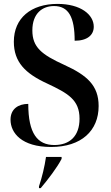

<svg xmlns="http://www.w3.org/2000/svg" viewBox="-20 -744 569 985"><path d="M242 10C397 10 486 -73 486 -200C486 -306 426 -358 310 -411C193 -464 146 -502 146 -588C146 -677 199 -713 257 -713C332 -713 363 -656 363 -535C429 -535 461 -565 461 -607C461 -669 394 -724 275 -724C139 -724 51 -651 51 -530C51 -426 109 -367 223 -315C329 -265 388 -232 388 -135C388 -45 337 0 259 0C172 0 125 -59 125 -211C75 -211 34 -186 34 -130C34 -62 91 10 242 10ZM180 212V221H189C226 177 273 116 296 71V61H216C209 110 196 164 180 212Z"/></svg>

Font: Noto Serif Display SemiCondensed SemiBold
Style: Regular
Weight: 600
Width: 4
Designer: Monotype Design Team
Foundry: Monotype Imaging Inc.
Version: Version 2.009